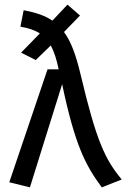

<svg xmlns="http://www.w3.org/2000/svg" viewBox="-20 -796 545 828"><path d="M109 12 248 -433C303 -171 348 -84 419 12L505 -22C433 -108 395 -190 328 -473C308 -557 287 -616 256 -658L325 -729L271 -776L206 -707C174 -729 134 -742 82 -752L68 -681C103 -675 130 -666 152 -652L71 -569L134 -537L199 -600C213 -574 224 -541 233 -497H185L20 -10Z"/></svg>

Font: FiraGO Unicode
Style: Regular
Weight: 400
Designer: bBox Type
Foundry: bBox Type GmbH
Version: Version 1.001;PS 001.001;hotconv 1.0.88;makeotf.lib2.5.64775